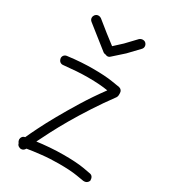

<svg xmlns="http://www.w3.org/2000/svg" viewBox="-205 -905 924 1046"><g transform="rotate(30 257.0 -382.0)"><path d="M493.2 -30.3Q513.7 -25.4 513.7 2.9Q510.7 11.7 502.4 17.6Q494.1 23.4 480.5 22.5Q479.5 22.5 436 15.1Q392.6 7.8 319.3 7.8Q293 7.8 265.1 9.3Q237.3 10.7 211.4 13.7Q185.5 16.6 163.1 19.5Q140.6 22.5 125 25.4Q116.2 42 99.6 42Q94.7 42 88.9 39.1Q76.2 34.2 73.2 20.5Q70.3 17.6 68.4 13.2Q66.4 8.8 65.4 1Q65.4 -8.8 71.3 -16.1Q77.1 -23.4 87.9 -25.4Q99.6 -51.8 122.6 -98.1Q145.5 -144.5 178.7 -203.6Q211.9 -262.7 253.9 -331.1Q295.9 -399.4 347.7 -469.7Q326.2 -473.6 293.9 -476.1Q261.7 -478.5 220.7 -478.5Q189.5 -478.5 151.4 -476.1Q113.3 -473.6 67.4 -468.8Q56.6 -468.8 49.3 -475.6Q42 -482.4 40 -496.1Q40 -506.8 46.9 -514.2Q53.7 -521.5 64.5 -522.5Q109.4 -528.3 148.4 -530.8Q187.5 -533.2 220.7 -533.2Q298.8 -533.2 345.7 -525.4Q392.6 -517.6 394.5 -517.6Q415 -511.7 415 -490.2V-478.5Q415 -470.7 410.2 -462.9Q363.3 -399.4 322.8 -336.9Q282.2 -274.4 249.5 -218.3Q216.8 -162.1 192.4 -114.7Q168 -67.4 152.3 -35.2Q186.5 -40 231 -43.5Q275.4 -46.9 319.3 -46.9Q397.5 -46.9 444.3 -39.1Q491.2 -31.2 493.2 -30.3ZM377.9 -805.7Q389.6 -805.7 396.5 -798.8Q405.3 -790 405.3 -778.3Q405.3 -767.6 397.5 -759.8L336.9 -696.3L272.5 -638.7Q264.6 -630.9 254.9 -630.9Q248 -630.9 244.1 -633.8Q235.4 -633.8 227.5 -638.7L157.2 -694.3L86.9 -750Q76.2 -758.8 76.2 -771.5Q76.2 -780.3 82 -788.1Q90.8 -798.8 103.5 -798.8Q113.3 -798.8 121.1 -793L190.4 -737.3L250 -691.4L298.8 -736.3L357.4 -797.9Q367.2 -805.7 377.9 -805.7Z"/></g></svg>

Font: Coming Soon
Style: Regular
Weight: 400
Designer: Dathan Boardman
Foundry: Open Window
Version: Version 1.002